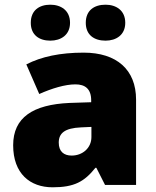

<svg xmlns="http://www.w3.org/2000/svg" viewBox="-20 -787 663 817"><path d="M111 -690C111 -638 147 -614 194 -614C239 -614 278 -638 278 -690C278 -743 239 -767 194 -767C147 -767 111 -743 111 -690ZM345 -690C345 -638 381 -614 429 -614C474 -614 513 -638 513 -690C513 -743 474 -767 429 -767C381 -767 345 -743 345 -690ZM336 -563C236 -563 156 -546 92 -513L147 -387C201 -411 257 -428 301 -428C342 -428 368 -409 368 -360V-352L276 -349C120 -342 36 -287 36 -169C36 -48 108 10 204 10C296 10 339 -14 386 -73H390L427 0H559V-363C559 -491 476 -563 336 -563ZM325 -245 369 -247V-204C369 -157 331 -125 285 -125C252 -125 230 -142 230 -180C230 -220 255 -242 325 -245Z"/></svg>

Font: Noto Sans Lao Looped Black
Style: Regular
Weight: 900
Designer: Mark Frömberg, Ben Mitchell
Foundry: The Fontpad Ltd
Version: Version 1.002